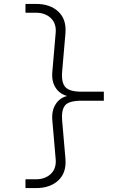

<svg xmlns="http://www.w3.org/2000/svg" viewBox="-20 -850 640 980"><path d="M110 110V65H164Q211 65 240 37Q269 9 264 -40L247 -237Q243 -285 264 -318Q285 -351 323 -360Q285 -370 264 -402Q243 -434 247 -482L264 -680Q269 -729 240 -757Q211 -785 164 -785H110V-830H164Q236 -830 278 -790.5Q320 -751 314 -680L297 -482Q293 -427 314.5 -404.5Q336 -382 397 -382H510V-336H397Q333 -336 313 -313Q293 -290 297 -237L314 -40Q320 31 278 70.5Q236 110 164 110Z"/></svg>

Font: NKDuy Mono Thin
Style: Regular
Weight: 100
Monospace: yes
Designer: NKDuy
Foundry: NKDuy
Version: Version 2.251; ttfautohint (v1.8.4.7-5d5b)